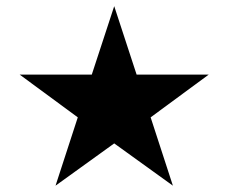

<svg xmlns="http://www.w3.org/2000/svg" viewBox="-20 -769 741 623"><path d="M43.9 -526.9H277.8L350.6 -749L423.3 -526.9H657.2L468.8 -388.2L541 -166.5L350.6 -303.7L160.2 -166.5L232.4 -388.2Z"/></svg>

Font: Vazir Medium
Style: Medium
Weight: 500
Designer: Saber Rastikerdar
Foundry: Saber Rastikerdar
Version: Version 30.0.0